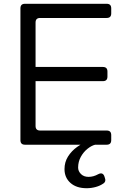

<svg xmlns="http://www.w3.org/2000/svg" viewBox="-20 -765 652 1015"><path d="M112 0Q88 0 88 -24V-721Q88 -745 112 -745H544Q568 -745 568 -721V-694Q568 -670 544 -670H192Q168 -670 168 -646V-411H524Q548 -411 548 -387V-360Q548 -336 524 -336H168V-99Q168 -75 192 -75H544Q568 -75 568 -51V-24Q568 0 544 0ZM438 230Q384 230 352.5 202Q321 174 321 129Q321 92 339.5 62.5Q358 33 388 11.5Q418 -10 452 -20H467Q483 -20 483 -4V0Q463 5 442 22Q421 39 407 64.5Q393 90 393 121Q393 140 408 155Q423 170 448 170Q474 170 499 156Q522 144 531 165L534 174Q542 194 528 204Q510 217 486 223.5Q462 230 438 230Z"/></svg>

Font: Pitagon Sans Text
Style: Regular
Weight: 400
Designer: Travis Tran
Foundry: Pitagon
Version: Version 1.001; ttfautohint (v1.8.4.7-5d5b);gftools[0.9.26]